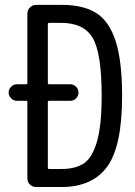

<svg xmlns="http://www.w3.org/2000/svg" viewBox="-20 -750 540 770"><path d="M171.9 -340.8V-77.1Q171.9 -72.3 176.8 -72.3H226.6Q283.2 -72.3 316.9 -95.2Q350.6 -118.2 369.1 -183.1Q387.7 -248 387.7 -365.2Q387.7 -536.1 352.1 -597.2Q316.4 -658.2 226.6 -658.2H176.8Q171.9 -658.2 171.9 -653.3V-417Q171.9 -412.1 176.8 -412.1H261.7Q275.4 -412.1 285.2 -401.9Q294.9 -391.6 294.9 -378.9Q294.9 -366.2 285.6 -356Q276.4 -345.7 261.7 -345.7H176.8Q171.9 -345.7 171.9 -340.8ZM47.9 -345.7Q34.2 -345.7 24.4 -356Q14.6 -366.2 14.6 -378.9Q14.6 -391.6 24.4 -401.9Q34.2 -412.1 47.9 -412.1H85Q89.8 -412.1 89.8 -417V-695.3Q89.8 -710 100.1 -720.2Q110.4 -730.5 125 -730.5H226.6Q314.5 -730.5 366.2 -697.8Q418 -665 443.8 -585Q469.7 -504.9 469.7 -365.2Q469.7 -164.1 410.2 -82Q350.6 0 226.6 0H171.9H125Q110.4 0 100.1 -9.8Q89.8 -19.5 89.8 -35.2V-340.8Q89.8 -345.7 85 -345.7Z"/></svg>

Font: Rounded-L Mgen+ 2m regular
Style: Regular
Weight: 400
Designer: [Source Han Sans]
Ryoko NISHIZUKA  (kana & ideographs); Paul D. Hunt (Latin, Greek & Cyrillic); Wenlong ZHANG  (bopomofo
Version: Version 1.059.20150602